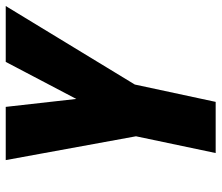

<svg xmlns="http://www.w3.org/2000/svg" viewBox="-70 -684 754 653"><g transform="rotate(-90 306.5 -357.0)"><path d="M113 0H287L346 -275L613 -714H423L297 -474L270 -714H89L170 -271Z"/></g></svg>

Font: Noto Sans Condensed Black
Style: Italic
Weight: 900
Width: 3
Italic angle: -12°
Designer: Monotype Design Team
Foundry: Monotype Imaging Inc.
Version: Version 2.013